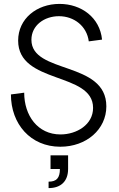

<svg xmlns="http://www.w3.org/2000/svg" viewBox="-20 -736 609 984"><path d="M289 16C423 16 525 -73 525 -191C525 -425 141 -355 141 -532C141 -606 207 -653 282 -653C360 -653 425 -602 435 -524L503 -533C492 -646 397 -716 285 -716C168 -716 73 -640 73 -528C73 -303 457 -369 457 -183C457 -97 373 -47 290 -47C173 -47 104 -144 104 -261L36 -252C36 -100 137 16 289 16ZM229 195V228C293 228 329 192 329 130V60H239V130H287C287 176 270 195 229 195Z"/></svg>

Font: Uncut Sans Book
Style: Regular
Weight: 350
Designer: Kasper Nordkvist
Foundry: UNCUT.wtf
Version: Version 1.304;Glyphs 3.2 (3246)